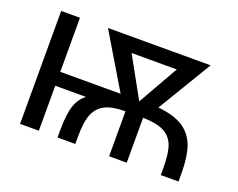

<svg xmlns="http://www.w3.org/2000/svg" viewBox="-90 -686 1047 844"><g transform="rotate(20 433.5 -264.0)"><path d="M66.4 0V-528.3H154.3V-275.4H436.5L285.2 -528.3H765.6L613.3 -275.4Q685.5 -268.6 727.8 -242.4Q770 -216.3 788.8 -168Q807.6 -119.6 807.6 -34.2V0H724.6V-34.2Q724.6 -104.5 710.2 -139.9Q695.8 -175.3 662.6 -191.9Q629.4 -208.5 565.4 -210.4V0H482.9V-210.4Q422.4 -210.4 388.7 -193.6Q355 -176.8 339.8 -140.4Q324.7 -104 324.7 -34.2V0H241.7V-34.2Q241.7 -109.4 255.4 -149.4Q269 -189.5 298.3 -210.4H154.3V0ZM631.8 -460.4H420.4L524.9 -272Z"/></g></svg>

Font: Liberation Sans
Style: Regular
Weight: 400
Designer: Steve Matteson
Foundry: Ascender Corporation
Version: Version 2.00.1